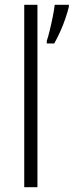

<svg xmlns="http://www.w3.org/2000/svg" viewBox="-20 -780 307 800"><path d="M136 0H81V-760H136ZM267 -752Q262 -731 252.5 -703Q243 -675 230.5 -647.5Q218 -620 206 -599H175V-610Q180 -624 187 -652.5Q194 -681 200 -711Q206 -741 208 -760H267Z"/></svg>

Font: Noto Sans Kannada SemiCondensed Light
Style: Regular
Weight: 300
Width: 4
Designer: Jelle Bosma - Monotype Design Team
Foundry: Monotype Imaging Inc.
Version: Version 2.005; ttfautohint (v1.8.4.7-5d5b)